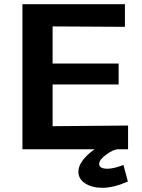

<svg xmlns="http://www.w3.org/2000/svg" viewBox="-20 -712 679 916"><path d="M87 0V-692H576V-584L231 -586V-409H546V-309H231V-110L591 -113V0H545Q522 0 487.5 25Q453 50 453 70Q453 93 493 93Q522 93 569 75L590 154Q522 184 469 184Q419 184 386.5 163Q354 142 354 107Q354 56 431 0Z"/></svg>

Font: Coval
Style: ExtraBold
Weight: 800
Foundry: Context Ltd
Version: Version 001.000